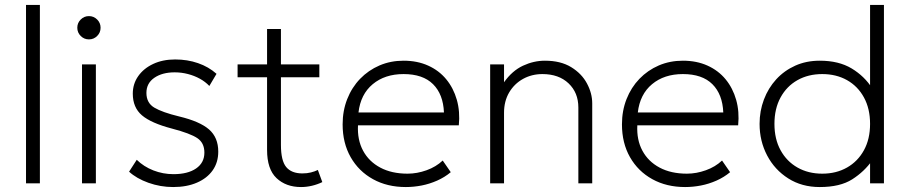

<svg xmlns="http://www.w3.org/2000/svg" viewBox="-20 -740 3673 775"><path d="M85 0V-720H141V0Z M311 0V-480H367V0ZM339 -581Q319.5 -581 305.8 -594.8Q292 -608.5 292 -628Q292 -647.5 305.8 -661.2Q319.5 -675 339 -675Q358.5 -675 372.2 -661.2Q386 -647.5 386 -628Q386 -608.5 372.2 -594.8Q358.5 -581 339 -581Z M679 15Q627.5 15 579.2 -2.2Q531 -19.5 501 -47L532 -95Q560 -67.5 599 -52.2Q638 -37 680 -37Q738 -37 771.5 -60Q805 -83 805 -124Q805 -163 776.8 -182.2Q748.5 -201.5 674 -221Q590 -243 553 -274.5Q516 -306 516 -362Q516 -401.5 538 -432.8Q560 -464 598.5 -482Q637 -500 687 -500Q736.5 -500 779.2 -485.2Q822 -470.5 854 -442L825 -393Q809 -410 786.8 -422.2Q764.5 -434.5 738.5 -441.2Q712.5 -448 685 -448Q635 -448 603 -426Q571 -404 571 -365Q571 -324.5 603 -305.5Q635 -286.5 703 -270Q786.5 -250 823.8 -217.5Q861 -185 861 -128Q861 -84.5 838.5 -52.5Q816 -20.5 775 -2.8Q734 15 679 15Z M1195 15Q1134.5 15 1096.2 -21Q1058 -57 1058 -135V-623H1114V-480H1269V-428H1114V-155Q1114 -91.5 1135.2 -65.8Q1156.5 -40 1200.5 -40Q1219.5 -40 1235.2 -44Q1251 -48 1263 -54L1281 -5Q1261.5 4.5 1239.2 9.8Q1217 15 1195 15ZM939 -428V-480H1071V-428Z M1618 15Q1543 15 1485.5 -16.8Q1428 -48.5 1395.5 -105.5Q1363 -162.5 1363 -238Q1363 -293 1381.5 -340Q1400 -387 1433.5 -421.8Q1467 -456.5 1511.8 -475.8Q1556.5 -495 1609 -495Q1664.5 -495 1708.2 -475.2Q1752 -455.5 1781.2 -420Q1810.5 -384.5 1824 -337Q1837.5 -289.5 1832 -234H1425Q1422 -175.5 1445.5 -131.8Q1469 -88 1515 -63.5Q1561 -39 1625 -39Q1663.5 -39 1701.8 -52.8Q1740 -66.5 1767 -92L1799.5 -45Q1775 -24.5 1744.5 -11Q1714 2.5 1681.8 8.8Q1649.5 15 1618 15ZM1427 -286H1772Q1769 -359.5 1728 -400.2Q1687 -441 1609 -441Q1533.5 -441 1484.5 -400.2Q1435.5 -359.5 1427 -286Z M1958.5 0V-480H2014.5V-408Q2047.5 -454.5 2091 -474.8Q2134.5 -495 2179.5 -495Q2243 -495 2285.5 -469Q2328 -443 2349.2 -403.2Q2370.5 -363.5 2370.5 -323V0H2314.5V-306Q2314.5 -366 2275 -403.5Q2235.5 -441 2169.5 -441Q2126.5 -441 2091.2 -421.5Q2056 -402 2035.2 -366.8Q2014.5 -331.5 2014.5 -285V0Z M2745.5 15Q2670.5 15 2613 -16.8Q2555.5 -48.5 2523 -105.5Q2490.5 -162.5 2490.5 -238Q2490.5 -293 2509 -340Q2527.5 -387 2561 -421.8Q2594.5 -456.5 2639.2 -475.8Q2684 -495 2736.5 -495Q2792 -495 2835.8 -475.2Q2879.5 -455.5 2908.8 -420Q2938 -384.5 2951.5 -337Q2965 -289.5 2959.5 -234H2552.5Q2549.5 -175.5 2573 -131.8Q2596.5 -88 2642.5 -63.5Q2688.5 -39 2752.5 -39Q2791 -39 2829.2 -52.8Q2867.5 -66.5 2894.5 -92L2927 -45Q2902.5 -24.5 2872 -11Q2841.5 2.5 2809.2 8.8Q2777 15 2745.5 15ZM2554.5 -286H2899.5Q2896.5 -359.5 2855.5 -400.2Q2814.5 -441 2736.5 -441Q2661 -441 2612 -400.2Q2563 -359.5 2554.5 -286Z M3289 15Q3216.5 15 3161.8 -19.8Q3107 -54.5 3076.5 -112.5Q3046 -170.5 3046 -240Q3046 -292 3063.5 -338.2Q3081 -384.5 3113.2 -419.8Q3145.5 -455 3190 -475Q3234.5 -495 3289 -495Q3365.5 -495 3417.5 -463.8Q3469.5 -432.5 3501 -383L3492 -371V-720H3548V0H3492V-106L3501 -93Q3469 -47.5 3420 -16.2Q3371 15 3289 15ZM3299 -39Q3355.5 -39 3399 -63.8Q3442.5 -88.5 3467.2 -133.5Q3492 -178.5 3492 -240Q3492 -301.5 3467.2 -346.8Q3442.5 -392 3399 -416.5Q3355.5 -441 3299 -441Q3242.5 -441 3199 -416.5Q3155.5 -392 3130.8 -346.8Q3106 -301.5 3106 -240Q3106 -178.5 3130.8 -133.5Q3155.5 -88.5 3199 -63.8Q3242.5 -39 3299 -39Z"/></svg>

Font: Geologica Cursive Thin
Style: Regular
Weight: 250
Designer: Sindre Bremnes, Frode Helland
Foundry: Monokrom Skriftforlag AS
Version: Version 1.010;gftools[0.9.28]